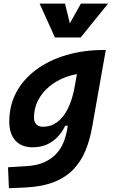

<svg xmlns="http://www.w3.org/2000/svg" viewBox="-20 -796 626 1051"><path d="M28.8 234.4 23.9 119.6 126.5 113.3Q182.6 109.9 221.7 92.3Q260.7 74.7 286.4 47.6Q312 20.5 326.2 -13.2Q340.3 -46.9 346.7 -82.5L411.6 -450.7L555.2 -522.5H559.1L483.9 -98.1Q471.7 -29.3 447.8 28.8Q423.8 86.9 382.3 130.6Q340.8 174.3 275.9 200.2Q210.9 226.1 116.7 230.5ZM453.6 -396Q393.1 -393.6 340.8 -374.3Q288.6 -355 249.3 -322Q210 -289.1 188 -245.8Q166 -202.6 166 -152.3Q166 -128.4 179 -115.2Q191.9 -102.1 215.3 -102.1Q258.8 -102.1 293.5 -127.7Q328.1 -153.3 352.5 -203.4Q377 -253.4 389.6 -325.7L393.1 -345.2L454.6 -304.2L397.9 -107.9H321.8L355 -155.8Q332 -76.7 281.2 -33.2Q230.5 10.3 159.2 10.3Q97.7 10.3 64.2 -26.6Q30.8 -63.5 30.8 -130.4Q30.8 -219.7 69.8 -291.7Q108.9 -363.8 179.4 -415.5Q250 -467.3 344.5 -494.9Q439 -522.5 549.8 -522.5H558.6ZM280.8 -590.8 196.8 -776.4H335.9L365.2 -656.2H355.5L422.9 -776.4H571.8L421.4 -590.8Z"/></svg>

Font: Cascadia Code PL
Style: Italic
Weight: 400
Italic angle: -10°
Monospace: yes
Designer: Aaron Bell
Foundry: Saja Typeworks
Version: Version 2404.023